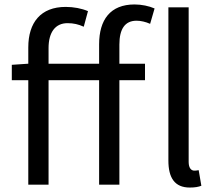

<svg xmlns="http://www.w3.org/2000/svg" viewBox="-20 -829 968 862"><path d="M425 -543H198V-613C198 -685 229 -725 283 -725C310 -725 332 -720 356 -709L375 -779C347 -791 311 -798 275 -798C163 -798 107 -728 107 -616V-543L33 -538V-469H107V0H198V-469H425V0H516V-469H631V-543H516V-629C516 -699 541 -736 593 -736C612 -736 634 -731 654 -722L674 -791C649 -802 616 -809 584 -809C475 -809 425 -740 425 -630ZM872 -65C862 -63 857 -63 852 -63C839 -63 827 -74 827 -102V-796H736V-108C736 -31 764 13 832 13C856 13 871 10 884 5Z"/></svg>

Font: Noto Sans Mono CJK SC Regular
Style: Regular
Weight: 400
Designer: Ryoko NISHIZUKA (kana & ideographs); Paul D. Hunt (Latin, Greek & Cyrillic); Wenlong ZHANG (bopomofo); Sandoll Communica
Foundry: Adobe Systems Incorporated
Version: Version 1.005;PS 1.005;hotconv 1.0.96;makeotf.lib2.5.65012